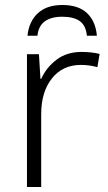

<svg xmlns="http://www.w3.org/2000/svg" viewBox="-20 -749 434 769"><path d="M307 -541Q346 -541 379 -533L370 -480Q338 -489 304 -489Q231 -489 188 -435Q145 -381 145 -292V0H88V-532H136L142 -433H145Q165 -478 206 -509.5Q247 -541 307 -541ZM230 -729Q294 -729 328.5 -696.5Q363 -664 368 -606H328Q324 -647 299.5 -664.5Q275 -682 229 -682Q185 -682 159.5 -663.5Q134 -645 130 -606H90Q96 -663 131.5 -696Q167 -729 230 -729Z"/></svg>

Font: RS Noto Sans Light
Style: Regular
Weight: 300
Designer: Monotype Design Team
Foundry: Monotype Imaging Inc.
Version: Version 3.10